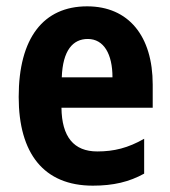

<svg xmlns="http://www.w3.org/2000/svg" viewBox="-20 -576 537 606"><path d="M255 -556C117 -556 39 -456 39 -270C39 -92 118 10 273 10C338 10 388 -2 435 -28V-138C384 -109 340 -98 287 -98C213 -98 175 -144 174 -236H462V-309C462 -462 386 -556 255 -556ZM257 -453C308 -453 335 -405 335 -332H175C178 -417 210 -453 257 -453Z"/></svg>

Font: Noto Sans Armenian Condensed
Style: Regular
Weight: 400
Width: 3
Designer: Monotype Design Team
Foundry: Monotype Imaging Inc.
Version: Version 2.008